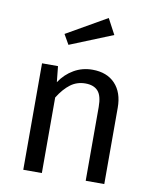

<svg xmlns="http://www.w3.org/2000/svg" viewBox="-88 -868 756 936"><g transform="rotate(10 289.5 -400.5)"><path d="M493 -378V0H401V-365Q401 -421 380 -444Q359 -467 318 -467Q276 -467 244 -443Q212 -419 184 -374V0H92V-527H171L179 -449Q207 -491 248.5 -515Q290 -539 340 -539Q412 -539 452.5 -496Q493 -453 493 -378ZM415 -724 203 -638 175 -687 374 -801Z"/></g></svg>

Font: FiraGO
Style: Regular
Weight: 400
Designer: bBox Type
Foundry: bBox Type GmbH
Version: Version 1.001;April 20, 2020;FontCreator 12.0.0.2555 64-bit